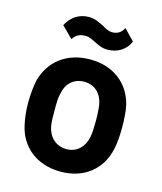

<svg xmlns="http://www.w3.org/2000/svg" viewBox="-108 -785 737 873"><g transform="rotate(15 260.5 -348.5)"><path d="M259 8C370 8 448 -56 469 -156C476 -186 478 -222 478 -258C478 -295 476 -334 469 -364C445 -459 368 -520 259 -520C149 -520 71 -459 46 -363C40 -335 36 -296 36 -256C36 -220 40 -184 47 -154C68 -56 147 8 259 8ZM99 -639 151 -587C165 -608 181 -618 210 -618C226 -618 236 -613 258 -602C277 -593 294 -583 322 -583C368 -583 409 -608 424 -649L376 -699C362 -673 343 -665 322 -665C304 -665 291 -673 274 -683C252 -693 232 -705 203 -705C157 -705 120 -680 99 -639ZM161 -256C161 -288 161 -315 167 -335C175 -382 209 -415 258 -415C307 -415 340 -384 350 -335C353 -315 355 -289 355 -256C355 -228 354 -201 350 -179C340 -131 307 -98 259 -98C209 -98 175 -130 165 -179C161 -200 161 -227 161 -256Z"/></g></svg>

Font: Vanilla Cream
Style: Bold
Weight: 700
Designer: Jeremy Tribby, Jinavaṁso
Foundry: Tribby Type
Version: Version 1.422;Glyphs 3.1.2 (3151)